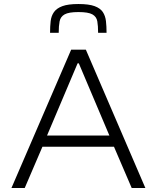

<svg xmlns="http://www.w3.org/2000/svg" viewBox="-20 -935 780 955"><path d="M37 0 334 -688H407L703 0H635L547 -205H191L103 0ZM214 -261H524L372 -620H366ZM370 -915Q422 -915 450.5 -904.5Q479 -894 491.5 -875Q504 -856 507 -830Q510 -804 510 -772H468Q468 -806 464 -829Q460 -852 439.5 -863.5Q419 -875 370 -875Q322 -875 301.5 -863.5Q281 -852 276.5 -829Q272 -806 272 -772H229Q229 -804 232 -830Q235 -856 248.5 -875Q262 -894 290.5 -904.5Q319 -915 370 -915Z"/></svg>

Font: Saira SemiExpanded Light
Style: Regular
Weight: 300
Width: 6
Designer: Hector Gatti with collaboration of the Omnibus-Type team
Foundry: Omnibus-Type
Version: Version 1.101